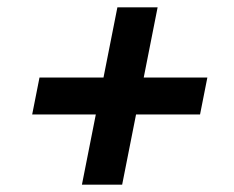

<svg xmlns="http://www.w3.org/2000/svg" viewBox="-20 -567 640 525"><path d="M204 -62 242 -254H68L88 -355H263L301 -547H411L373 -355H547L527 -254H352L314 -62Z"/></svg>

Font: IBM Plex Sans SmBld
Style: Italic
Weight: 600
Italic angle: -11°
Designer: Mike Abbink, Paul van der Laan, Pieter van Rosmalen
Foundry: Bold Monday
Version: Version 3.005